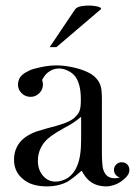

<svg xmlns="http://www.w3.org/2000/svg" viewBox="-20 -656 481 684"><path d="M269 -240Q256 -229 242 -219.5Q228 -210 212 -202Q178 -183 163 -172Q156 -167 150 -161.5Q144 -156 138 -149Q115 -120 115 -83Q115 -51 133 -30Q151 -9 178 -9Q200 -9 223 -23Q244 -39 254 -63Q269 -96 269 -158ZM130 -371Q133 -363 133 -355Q133 -337 120 -324Q107 -311 89 -311Q70 -311 57 -324Q44 -337 44 -355Q44 -363 47 -371Q53 -390 81 -403Q90 -408 101.5 -411Q113 -414 127 -417Q155 -423 182 -423Q211 -423 245 -415Q262 -411 275.5 -406Q289 -401 300 -395Q331 -377 339 -348Q343 -335 343 -299V-118Q343 -95 344 -79Q345 -63 347 -55Q356 -21 388 -21Q399 -21 407 -24Q398 -26 392 -33.5Q386 -41 386 -51Q386 -62 394 -70Q402 -78 414 -78Q422 -78 429 -74Q441 -65 441 -51Q441 -39 432.5 -28.5Q424 -18 411.5 -9.5Q399 -1 385 3.5Q371 8 359 8Q325 8 302 -9Q285 -21 271 -48Q254 -33 241.5 -23.5Q229 -14 221 -9Q189 8 147 8Q92 8 62 -18Q30 -44 30 -87Q30 -127 56 -155Q64 -163 72 -168.5Q80 -174 90 -179Q99 -184 113 -188.5Q127 -193 145 -198Q188 -209 207 -216Q218 -220 226 -224Q234 -228 241 -233Q257 -246 263 -260Q266 -268 267 -278Q268 -288 268 -302Q268 -358 247 -385Q237 -397 222 -404Q206 -412 190 -412Q171 -412 155 -401Q141 -392 131 -373ZM247 -622Q253 -631 270 -634Q287 -637 304.5 -636Q322 -635 333 -631Q344 -627 338 -622L181 -488H157Z"/></svg>

Font: Wachinanga
Style: Regular
Weight: 400
Designer: deFharo
Foundry: deFharo
Version: Wachinanga: Version 2.001 2013